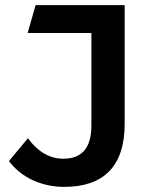

<svg xmlns="http://www.w3.org/2000/svg" viewBox="-20 -720 594 750"><path d="M231 10C385 10 467 -71 467 -236V-700H119L88 -591H337V-229C337 -143 300 -100 228 -100C173 -100 127 -128 89 -180L15 -91C63 -26 143 10 231 10Z"/></svg>

Font: Talent
Style: Bold
Weight: 600
Designer: Mike Powis
Version: Version 1.001;hotconv 1.0.109;makeotfexe 2.5.65596